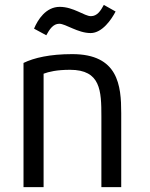

<svg xmlns="http://www.w3.org/2000/svg" viewBox="-20 -762 612 784"><path d="M350 -627C398 -627 436 -684 452 -715L404 -742C391 -718 377 -696 351 -696C325 -696 280 -734 224 -734C167 -734 134 -681 119 -645L169 -618C182 -642 197 -665 222 -665C248 -665 298 -627 350 -627ZM475 2V-300C475 -413 463 -541 275 -541C184 -541 119 -526 76 -505V2H158V-461C179 -469 212 -477 266 -477C391 -477 394 -392 394 -286V2Z"/></svg>

Font: Repo
Style: Regular
Weight: 400
Designer: Stefan Peev
Foundry: Context Ltd
Version: Version 0.000